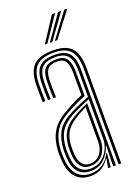

<svg xmlns="http://www.w3.org/2000/svg" viewBox="-148 -830 644 899"><g transform="rotate(-20 174.5 -380.5)"><path d="M283.8 0V-474.8Q283.8 -539.5 258.9 -567.6Q234 -595.8 176.8 -595.8Q117.5 -595.8 90.9 -570.2Q64.2 -544.8 62 -485.8Q61.2 -465.5 61.6 -441.9Q62 -418.2 63 -395.5H49.8Q48.8 -419 48.4 -442Q48 -465 48.8 -486.2Q51 -550.8 80.9 -578.8Q110.8 -606.8 176.8 -606.8Q219.8 -606.8 246.1 -593.4Q272.5 -580 284.8 -551Q297 -522 297 -474.8V0ZM154 -26Q186.8 -26 209.6 -43Q232.5 -60 244.6 -85.4Q256.8 -110.8 256.8 -135.2V-334.5Q234.8 -326.2 208.1 -314.2Q181.5 -302.2 157.8 -289.2Q117.5 -266.2 98.8 -234.9Q80 -203.5 78 -153Q77.5 -141.5 78 -131.2Q78.5 -121 79.2 -109.8Q81.8 -68.2 101.6 -47.1Q121.5 -26 154 -26ZM156.8 -37.8Q127.5 -37.8 111.5 -57.9Q95.5 -78 92.5 -110.5Q91.5 -123 91.2 -133.5Q91 -144 91.2 -152Q93.2 -199 109.9 -228.1Q126.5 -257.2 162.5 -279Q179.8 -289.5 201.2 -300.4Q222.8 -311.2 243.5 -320V-134Q243.5 -110.5 234.2 -88.4Q225 -66.2 205.9 -52Q186.8 -37.8 156.8 -37.8ZM158.5 -48.5Q183.2 -48.5 199.2 -61Q215.2 -73.5 222.8 -92.9Q230.2 -112.2 230.2 -133.2V-304.8Q213.8 -296.8 198.2 -288.1Q182.8 -279.5 167.2 -269Q135.2 -247.8 120.5 -221.9Q105.8 -196 104.5 -152.2Q104.2 -143 104.5 -132.9Q104.8 -122.8 105.5 -112Q107.5 -84.5 120.9 -66.5Q134.2 -48.5 158.5 -48.5ZM143.2 7Q96.2 7 69.6 -22.9Q43 -52.8 39.5 -106.8Q38.5 -121.5 38.2 -135Q38 -148.5 38.5 -157.5Q41.5 -210.8 63.9 -249.8Q86.2 -288.8 142.5 -320Q159.8 -329.8 173.9 -337.5Q188 -345.2 201.8 -351.8Q215.5 -358.2 230.8 -364.2V-474.8Q230.8 -511.2 219.9 -531.2Q209 -551.2 176.8 -551.2Q143.8 -551.2 130 -534.9Q116.2 -518.5 115 -483.5Q114.5 -467.5 114.6 -445.9Q114.8 -424.2 115.8 -395.5H102.5Q101.5 -425.5 101.4 -446.2Q101.2 -467 101.8 -484.5Q103.2 -526.5 120.9 -544.4Q138.5 -562.2 176.8 -562.2Q215.8 -562.2 229.9 -540Q244 -517.8 244 -474.8V-355.2Q217.2 -345.2 193.2 -333.5Q169.2 -321.8 147.2 -309.5Q94.8 -280.8 74.6 -243.8Q54.5 -206.8 51.8 -156.5Q51.2 -144.2 51.5 -132.9Q51.8 -121.5 52.8 -107.8Q56 -57.5 80.4 -30.8Q104.8 -4 146.8 -4Q183.2 -4 208.9 -22.2Q234.5 -40.5 248 -69.5H251L245.5 -11.8V0H232V-4.5L240 -45.8H237.5Q222 -20.8 198.5 -6.9Q175 7 143.2 7ZM257.2 0V-32L259.8 -100.5H256.8Q245.5 -64.5 218.6 -39.8Q191.8 -15 150 -15Q113 -15 91 -39.1Q69 -63.2 66 -108.5Q65 -122.8 64.8 -133.6Q64.5 -144.5 65 -155.5Q67.5 -203 85.9 -238Q104.2 -273 152.5 -299.2Q170 -308.8 188.9 -317.5Q207.8 -326.2 225.6 -333.6Q243.5 -341 257.2 -345.8V-474.8Q257.2 -527.8 238.6 -550.6Q220 -573.5 176.8 -573.5Q131.2 -573.5 110.8 -553Q90.2 -532.5 88.5 -484.8Q87.8 -464.5 88.1 -441Q88.5 -417.5 89.2 -395.5H76.2Q75.2 -418 74.9 -441.9Q74.5 -465.8 75.2 -485.2Q77.2 -538.5 100.8 -561.5Q124.2 -584.5 176.8 -584.5Q227 -584.5 248.8 -559Q270.5 -533.5 270.5 -474.8V0ZM150.8 -645 231 -767.8H246.8L163.5 -645ZM200.8 -645 292.2 -767.8H307.8L213.5 -645ZM175.8 -645 261.5 -767.8H277.2L188.5 -645Z"/></g></svg>

Font: Big Shoulders Inline Display Thin
Style: Regular
Weight: 400
Version: Version 2.002